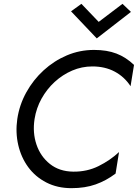

<svg xmlns="http://www.w3.org/2000/svg" viewBox="-20 -970 718 1000"><path d="M160 -350Q169 -407 196.5 -456.5Q224 -506 265 -543.5Q306 -581 356 -602.5Q406 -624 461 -624Q527 -624 577.5 -597Q628 -570 660 -521L678 -632Q636 -672 586.5 -691Q537 -710 470 -710Q395 -710 328 -681.5Q261 -653 207 -603.5Q153 -554 117 -489Q81 -424 70 -350Q60 -280 75 -215Q90 -150 127 -99.5Q164 -49 221.5 -19.5Q279 10 352 10Q423 10 478 -9.5Q533 -29 582 -66L600 -178Q554 -135 493.5 -105Q433 -75 361 -76Q289 -77 240 -116Q191 -155 170 -217Q149 -279 160 -350ZM494 -856 404 -950 350 -911 484 -770 662 -908 618 -950Z"/></svg>

Font: Jost* 400 Book Italic
Style: Italic
Weight: 400
Italic angle: -10°
Version: Version 3.200; ttfautohint (v0.97) -l 8 -r 50 -G 200 -x 14 -